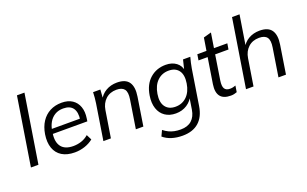

<svg xmlns="http://www.w3.org/2000/svg" viewBox="-102 -1230 3111 1947"><g transform="rotate(-20 1453.5 -256.5)"><path d="M38.6 0 155.6 -736H236.6L119.6 0Z M511.3 8.9Q428.2 8.9 373.6 -24.7Q319.1 -58.4 297.2 -120.6Q275.4 -182.8 288.4 -267.3Q300.9 -344.3 336.6 -398.8Q372.3 -453.3 427.7 -482.3Q483.1 -511.3 554 -511.3Q623.3 -511.3 668.4 -481.1Q713.5 -451 732.5 -397.6Q751.4 -344.2 740.5 -273.4L736 -244H346.7L354.6 -295.2H690.9L672.9 -280.8Q685 -362.9 653.9 -406.8Q622.8 -450.7 549.5 -450.7Q496.9 -450.7 458.7 -427.5Q420.6 -404.3 397.5 -363.9Q374.5 -323.5 367.5 -271.9L364.1 -248.5Q351.5 -156.2 390.8 -106.5Q430 -56.8 519.4 -56.8Q562.6 -56.8 604.6 -70.2Q646.6 -83.6 682.7 -114.9L711.3 -57.9Q671.3 -25.8 619.1 -8.4Q566.8 8.9 511.3 8.9Z M820.6 0 881.7 -385.9Q886.1 -414.2 888.6 -443.6Q891.1 -472.9 892.1 -502.3H970.7L962.5 -391.7L949 -390.7Q979 -450 1031.6 -480.6Q1084.3 -511.3 1151.5 -511.3Q1244 -511.3 1280 -458.6Q1315.9 -405.9 1300 -305.8L1251.9 0H1170.9L1219 -304.7Q1231.1 -380 1206.6 -412.3Q1182.1 -444.6 1121.9 -444.6Q1051.2 -444.6 1004.9 -401.9Q958.7 -359.3 947.6 -288.6L901.6 0Z M1596.2 223.5Q1532.5 223.5 1480.3 207.1Q1428.2 190.8 1389.3 157.7L1417.9 96.9Q1445.5 118.6 1473.2 131.9Q1500.9 145.2 1532.1 151.4Q1563.3 157.7 1599.4 157.7Q1674.6 157.7 1717.8 118.9Q1761.1 80.2 1772.7 8.3L1795.9 -139.3H1807.4Q1783.3 -80.3 1730.6 -46.1Q1677.9 -11.9 1609.7 -11.9Q1541.2 -11.9 1493.7 -44.5Q1446.3 -77 1426.6 -136.2Q1406.9 -195.4 1419.4 -274.2Q1437.8 -388.7 1507.6 -450Q1577.3 -511.3 1677.3 -511.3Q1745.5 -511.3 1790.6 -477.3Q1835.7 -443.4 1843.7 -383.4L1836.1 -393.2L1862.7 -502.3H1941.3Q1933.4 -472.9 1926.4 -443.6Q1919.4 -414.2 1914.9 -385.9L1854.2 -2.5Q1836.8 108.5 1771.6 166Q1706.5 223.5 1596.2 223.5ZM1629 -77.3Q1701.7 -77.3 1751.2 -125.7Q1800.7 -174.2 1814.3 -260.9Q1828.4 -349.6 1793.4 -397.6Q1758.3 -445.5 1685.6 -445.5Q1613 -445.5 1563.2 -397.6Q1513.5 -349.6 1499.4 -262.3Q1485.2 -174.2 1520.8 -125.7Q1556.4 -77.3 1629 -77.3Z M2194.7 8.9Q2114.5 8.9 2081.5 -34.3Q2048.6 -77.5 2061.5 -162.1L2105.4 -439.1H2006.8L2017.1 -502.3H2115.7L2137.7 -638.8L2222.1 -662.3L2196.6 -502.3H2340.7L2330.4 -439.1H2186.4L2144.5 -172.2Q2135.5 -112.7 2151.7 -86.2Q2167.9 -59.7 2209.2 -59.7Q2227.8 -59.7 2243.1 -63.2Q2258.4 -66.7 2271.4 -71.7L2260.7 -4Q2245.4 1.9 2229.3 5.4Q2213.1 8.9 2194.7 8.9Z M2359.6 0 2476.6 -736H2557.6L2502.5 -390.7H2488Q2518 -450 2570.6 -480.6Q2623.3 -511.3 2690.5 -511.3Q2783 -511.3 2819 -458.6Q2854.9 -405.9 2839 -305.8L2790.9 0H2709.9L2758 -304.7Q2770.1 -380 2745.8 -412.3Q2721.6 -444.6 2660.9 -444.6Q2590.2 -444.6 2543.9 -401.9Q2497.7 -359.3 2486.6 -288.6L2440.6 0Z"/></g></svg>

Font: Mulish ExtraLight
Style: Italic
Weight: 200
Italic angle: -9°
Designer: Vernon Adams
Foundry: Vernon Adams
Version: Version 3.603